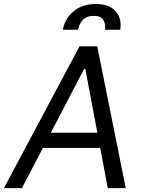

<svg xmlns="http://www.w3.org/2000/svg" viewBox="-40 -965 736 985"><path d="M72.4 0H-19.9L367.9 -727.3H458.8L605.1 0H512.8L474.1 -206H180ZM220.9 -284.1H459.5L397.7 -612.2H392ZM282.7 -812.5Q292.3 -870 337.9 -907.3Q383.5 -944.6 451.7 -944.6Q519.9 -944.6 553.1 -907.3Q586.3 -870 576.7 -812.5H498.6Q502.8 -841.3 490.4 -862.4Q478 -883.5 441.8 -883.5Q403.4 -883.5 384.2 -861.9Q365.1 -840.2 360.8 -812.5Z"/></svg>

Font: Inter UI
Style: Italic
Weight: 400
Italic angle: -9.39999°
Designer: Rasmus Andersson
Foundry: rsms
Version: 3.2;8d6f07862